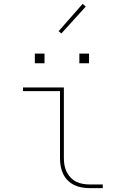

<svg xmlns="http://www.w3.org/2000/svg" viewBox="-20 -972 640 992"><path d="M444 0Q424 0 403 -3.5Q382 -7 363.5 -16Q345 -25 330 -40Q315 -55 306 -74Q297 -93 293.5 -113.5Q290 -134 290 -155V-501H99V-520H310V-155Q310 -137 313 -119Q316 -101 324 -84.5Q332 -68 345 -54.5Q358 -41 374 -33Q390 -25 408 -22Q426 -19 444 -19H511V0ZM390 -645V-695H440V-645ZM160 -645V-695H210V-645ZM297 -799 283 -811 407 -952 423 -938Z"/></svg>

Font: Iosevka SS04 Thin Extended
Style: Regular
Weight: 100
Width: 7
Monospace: yes
Designer: Belleve Invis
Foundry: Belleve Invis
Version: Version 19.0.0; ttfautohint (v1.8.4)